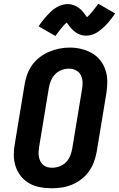

<svg xmlns="http://www.w3.org/2000/svg" viewBox="-20 -1001 640 1029"><path d="M256 8Q224 8 193 2Q162 -4 136 -19Q110 -34 91.5 -57.5Q73 -81 63.5 -110Q54 -139 54 -171Q54 -203 60 -234L112 -549Q116 -576 126 -603Q136 -630 153 -653.5Q170 -677 194 -695Q218 -713 244.5 -724Q271 -735 298.5 -740.5Q326 -746 354 -746Q386 -746 416.5 -738.5Q447 -731 473 -716Q499 -701 517.5 -677.5Q536 -654 545.5 -625Q555 -596 555 -564Q555 -532 550 -501L498 -186Q493 -159 483 -132Q473 -105 456 -81.5Q439 -58 415.5 -40Q392 -22 365 -11Q338 0 310.5 4Q283 8 256 8ZM258 -102Q278 -102 298 -109Q318 -116 333 -131Q348 -146 356 -165.5Q364 -185 367 -204L419 -519Q423 -539 422.5 -559.5Q422 -580 413.5 -597.5Q405 -615 387.5 -624Q370 -633 349 -633Q329 -633 309.5 -625.5Q290 -618 275.5 -603Q261 -588 253 -569Q245 -550 242 -531L190 -216Q188 -203 187 -189.5Q186 -176 188 -163Q190 -150 195.5 -138.5Q201 -127 210 -118.5Q219 -110 232 -106Q245 -102 258 -102ZM277 -808 187 -860Q196 -874 204.5 -885Q213 -896 221.5 -906Q230 -916 238 -924Q246 -932 253.5 -939.5Q261 -947 272 -954.5Q283 -962 294 -967.5Q305 -973 317.5 -976Q330 -979 342 -979Q347 -979 353 -978.5Q359 -978 364.5 -976.5Q370 -975 375.5 -973Q381 -971 386 -968.5Q391 -966 395.5 -963Q400 -960 404 -957.5Q408 -955 413 -950Q418 -945 421.5 -941Q425 -937 428 -933Q431 -929 434 -925.5Q437 -922 440 -917.5Q443 -913 446 -909Q454 -915 459.5 -921.5Q465 -928 472.5 -936.5Q480 -945 488.5 -956.5Q497 -968 507 -981L597 -929Q588 -916 579.5 -904.5Q571 -893 562.5 -883Q554 -873 546 -865Q538 -857 530 -850Q522 -843 511.5 -835Q501 -827 490 -821.5Q479 -816 466.5 -813Q454 -810 442 -810Q436 -810 430.5 -810.5Q425 -811 419.5 -812.5Q414 -814 408.5 -816Q403 -818 397.5 -820.5Q392 -823 388 -826Q384 -829 380 -832Q376 -835 371 -839.5Q366 -844 362.5 -848Q359 -852 356 -856Q353 -860 350 -863.5Q347 -867 343.5 -872Q340 -877 338 -880Q330 -874 324 -867.5Q318 -861 311 -852.5Q304 -844 295.5 -833Q287 -822 277 -808Z"/></svg>

Font: Iosevka Curly Slab XBdExObl
Style: Regular
Weight: 800
Width: 7
Italic angle: -9°
Monospace: yes
Designer: Belleve Invis
Foundry: Belleve Invis
Version: Version 11.1.0; ttfautohint (v1.8.3)